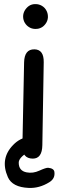

<svg xmlns="http://www.w3.org/2000/svg" viewBox="-20 -753 320 941"><path d="M148.9 -511.2Q99.6 -512.2 98.1 -447.3L89.8 -37.6Q88.4 23.9 140.6 24.4Q186.5 24.4 187.5 -41.5L194.3 -447.8Q195.3 -510.3 148.9 -511.2ZM152.3 -732.9Q135.7 -732.9 122.1 -724.1Q109.4 -715.3 101.1 -701.2Q93.3 -687.5 93.3 -671.9Q93.3 -655.3 101.6 -641.1Q109.9 -627.4 123 -619.6Q135.7 -611.8 150.9 -611.3Q152.3 -611.3 153.8 -611.3Q168.9 -610.8 181.2 -617.2Q192.9 -622.6 202.6 -635.3Q213.4 -649.4 214.8 -667Q214.8 -669.4 214.8 -671.9Q214.8 -687 208 -700.2Q200.2 -715.8 185.1 -724.6Q170.9 -732.9 154.3 -732.9Q153.3 -732.9 152.3 -732.9ZM173.8 -69.3Q165.5 -90.3 123 -83.5Q76.7 -76.2 44.9 -43Q-21.5 24.4 18.6 115.2Q40.5 164.6 120.6 168Q172.9 170.4 221.7 140.1Q251 122.1 246.6 89.8Q244.6 72.3 216.3 69.3Q205.6 68.4 172.4 83.5Q141.6 97.7 110.8 91.8Q71.8 84.5 71.8 44.4Q71.8 20.5 114.7 -5.9Q127 -13.7 155.8 -22.5Q188.5 -32.7 173.8 -69.3Z"/></svg>

Font: Comic Relief
Style: Regular
Weight: 400
Designer: Jeff Davis
Foundry: Loudifier
Version: Version 1.200; ttfautohint (v1.8.4.7-5d5b)